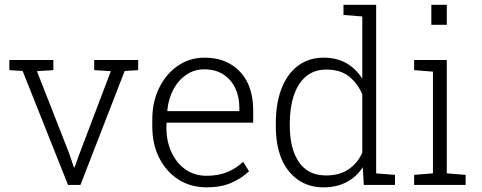

<svg xmlns="http://www.w3.org/2000/svg" viewBox="-20 -782 2040 812"><path d="M564.5 -528.3V-485.4L507.3 -481.9L320.3 0H267.6L75.7 -481.9L19.5 -485.4V-528.3H205.6V-485.4L136.2 -481L272.9 -132.3L292.5 -74.2H295.4L316.4 -132.3L448.7 -481L378.4 -485.4V-528.3Z M854 10.3Q786.6 10.3 734.4 -22.9Q682.6 -56.2 653.3 -114.3Q624 -172.4 624 -248.5V-275.4Q624 -351.6 653.3 -410.6Q682.6 -470.2 732.7 -504.2Q782.7 -538.1 844.2 -538.1Q909.7 -538.1 955.6 -510.3Q1050.8 -452.6 1050.8 -313V-263.2H684.6L683.6 -241.7Q684.1 -183.6 705.6 -137.2Q727.1 -91.3 765.1 -64.9Q803.2 -38.6 854 -38.6Q903.8 -38.6 941.7 -54.4Q979.5 -70.3 1008.3 -97.7L1033.2 -57.6Q1002.4 -28.3 958.7 -9Q915 10.3 854 10.3ZM687.5 -314.9 688.5 -312H992.2V-326.7Q992.2 -373 974.6 -410.2Q956.5 -446.8 923.6 -467.8Q890.6 -488.8 844.2 -488.8Q801.8 -488.8 768.6 -466.3Q734.9 -443.8 713.6 -404.3Q692.4 -364.7 687.5 -314.9Z M1348.1 10.3Q1285.2 10.3 1239.7 -22Q1146.5 -88.4 1146.5 -249.5V-259.8Q1146.5 -345.2 1170.4 -406.7Q1194.3 -469.2 1240 -503.7Q1285.6 -538.1 1349.1 -538.1Q1404.3 -538.1 1445.1 -514.6Q1485.8 -491.2 1512.2 -449.2V-712.4L1432.6 -718.8V-761.7H1570.8V-48.8L1650.4 -42.5V0H1518.6L1514.2 -74.7Q1488.3 -34.7 1446.3 -12.2Q1404.3 10.3 1348.1 10.3ZM1358.9 -40Q1416 -40 1454.1 -65.9Q1492.2 -91.8 1512.2 -136.2V-382.8Q1493.2 -428.7 1456.5 -458.3Q1419.9 -487.8 1359.9 -487.8Q1309.1 -487.8 1274.4 -459Q1240.2 -430.2 1222.9 -378.9Q1205.6 -327.6 1205.6 -259.8V-249.5Q1205.6 -153.8 1243.9 -96.9Q1282.2 -40 1358.9 -40Z M1804.2 -677.2V-761.7H1869.6V-677.2ZM1869.6 -528.3V-48.8L1949.2 -42.5V0H1731.4V-42.5L1811 -48.8V-479L1731.4 -485.4V-528.3Z"/></svg>

Font: Suwannaphum Light
Style: Regular
Weight: 300
Designer: Danh Hong
Version: Version 8.002; ttfautohint (v1.8.3)